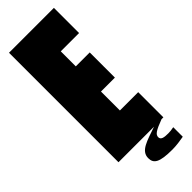

<svg xmlns="http://www.w3.org/2000/svg" viewBox="-276 -718 868 868"><g transform="rotate(-45 157.5 -284.0)"><path d="M305 63C291 66 280 67 269 67C243 67 225 64 225 47C225 30 240 20 293 0H305V-161H188V-282H277V-443H188V-539H305V-700H18V0H245C180 23 126 35 126 82C126 117 149 132 231 132C256 132 283 128 305 124Z"/></g></svg>

Font: Queering Heavy
Style: Bold
Weight: 900
Designer: Adam Naccarato
Foundry: adamnac
Version: Version 2.000;hotconv 1.0.109;makeotfexe 2.5.65596